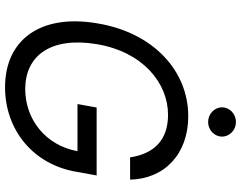

<svg xmlns="http://www.w3.org/2000/svg" viewBox="-120 -852 982 783"><g transform="rotate(90 371.5 -461.0)"><path d="M622.2 -500H713.1C710.2 -640.6 608 -737.2 454.5 -737.2C268.5 -737.2 112.2 -593.8 75.3 -363.6C36.9 -133.5 143.5 9.9 336.6 9.9C509.9 9.9 653.4 -105.1 681.8 -285.5L696 -363.6H419L404.8 -285.5H596.9C573.5 -155.2 467 -72.4 343.8 -72.4C208.8 -72.4 129.3 -174.7 160.5 -363.6C191.8 -552.6 319.6 -654.8 448.9 -654.8C554 -654.8 608 -595.2 622.2 -500ZM418.3 -875C418.3 -843.8 445.3 -818.2 478 -818.2C510.7 -818.2 537.6 -843.8 537.6 -875C537.6 -906.2 510.7 -931.8 478 -931.8C445.3 -931.8 418.3 -906.2 418.3 -875Z"/></g></svg>

Font: Magic Ui Pro
Style: Italic
Weight: 400
Italic angle: -9.39999°
Designer: Stefan Endress, Andreas Faust
Version: Version 1.000;FEAKit 1.0